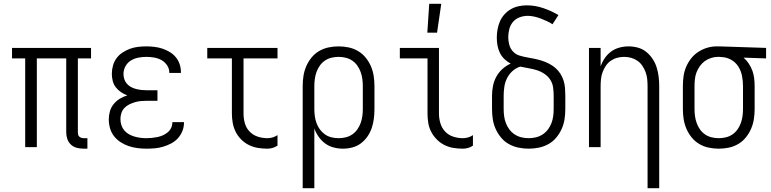

<svg xmlns="http://www.w3.org/2000/svg" viewBox="-20 -771 4040 1006"><path d="M438 8H418Q400 8 382.5 3.5Q365 -1 352 -13Q339 -25 333 -42Q327 -59 327 -77V-465H173V0H112V-465H43V-520H457V-465H388V-77Q388 -71 389.5 -65Q391 -59 395.5 -55Q400 -51 406 -49Q412 -47 418 -47H438Z M747 8Q724 8 700.5 5Q677 2 654.5 -5.5Q632 -13 612 -26Q592 -39 577.5 -57.5Q563 -76 556.5 -99Q550 -122 550 -146Q550 -167 556 -188Q562 -209 575.5 -225.5Q589 -242 607.5 -253.5Q626 -265 647 -271Q629 -278 613.5 -288.5Q598 -299 586.5 -314Q575 -329 570.5 -347.5Q566 -366 566 -384Q566 -406 572 -427.5Q578 -449 591 -466.5Q604 -484 622.5 -496Q641 -508 661.5 -515.5Q682 -523 703.5 -525.5Q725 -528 747 -528Q768 -528 789 -525.5Q810 -523 830 -516.5Q850 -510 868.5 -499Q887 -488 900.5 -472Q914 -456 921 -435.5Q928 -415 928 -394V-389H867V-392Q867 -412 855 -429.5Q843 -447 825.5 -456.5Q808 -466 787.5 -469.5Q767 -473 747 -473Q726 -473 705 -469Q684 -465 666 -454Q648 -443 637.5 -424Q627 -405 627 -383Q627 -369 631.5 -355.5Q636 -342 645.5 -331.5Q655 -321 667.5 -314.5Q680 -308 694 -304.5Q708 -301 722 -299.5Q736 -298 750 -298H805V-243H750Q734 -243 718 -241.5Q702 -240 687 -235.5Q672 -231 657.5 -224Q643 -217 632 -205.5Q621 -194 616 -178.5Q611 -163 611 -147Q611 -131 616 -115.5Q621 -100 631 -88Q641 -76 655 -68Q669 -60 684.5 -55.5Q700 -51 715.5 -49Q731 -47 747 -47Q762 -47 776.5 -48.5Q791 -50 805.5 -53Q820 -56 833.5 -62Q847 -68 858.5 -77.5Q870 -87 876.5 -100.5Q883 -114 883 -129V-131H944V-128Q944 -105 935.5 -84Q927 -63 912 -46.5Q897 -30 877 -19.5Q857 -9 835.5 -2.5Q814 4 791.5 6Q769 8 747 8Z M1381 8Q1356 8 1331.5 4Q1307 0 1284.5 -11Q1262 -22 1244 -40Q1226 -58 1215 -80Q1204 -102 1199.5 -126.5Q1195 -151 1195 -176V-465H1066V-520H1434V-465H1256V-176Q1256 -150 1263 -125Q1270 -100 1288 -81.5Q1306 -63 1330.5 -55Q1355 -47 1381 -47Q1395 -47 1408.5 -51Q1422 -55 1434 -63V-8Q1422 0 1408.5 4Q1395 8 1381 8Z M1566 215V-320Q1566 -347 1570 -373Q1574 -399 1584.5 -423.5Q1595 -448 1612 -469Q1629 -490 1652 -503.5Q1675 -517 1701 -522.5Q1727 -528 1754 -528Q1781 -528 1807 -522.5Q1833 -517 1856 -503.5Q1879 -490 1896 -469Q1913 -448 1923.5 -423.5Q1934 -399 1938 -373Q1942 -347 1942 -320V-200Q1942 -175 1939 -150Q1936 -125 1928 -101Q1920 -77 1905.5 -56Q1891 -35 1871 -20Q1851 -5 1826.5 1.5Q1802 8 1777 8Q1752 8 1727.5 1.5Q1703 -5 1683.5 -19.5Q1664 -34 1649.5 -54.5Q1635 -75 1627 -98V215ZM1754 -47Q1773 -47 1791.5 -51.5Q1810 -56 1825.5 -66.5Q1841 -77 1852 -92.5Q1863 -108 1869.5 -126Q1876 -144 1878.5 -162.5Q1881 -181 1881 -200V-320Q1881 -339 1878.5 -357.5Q1876 -376 1869.5 -394Q1863 -412 1852 -427.5Q1841 -443 1825.5 -453.5Q1810 -464 1791.5 -468.5Q1773 -473 1754 -473Q1735 -473 1716.5 -468.5Q1698 -464 1682.5 -453.5Q1667 -443 1656 -427.5Q1645 -412 1638.5 -394Q1632 -376 1629.5 -357.5Q1627 -339 1627 -320V-200Q1627 -181 1629.5 -162.5Q1632 -144 1638.5 -126Q1645 -108 1656 -93Q1667 -78 1682.5 -67Q1698 -56 1716.5 -51.5Q1735 -47 1754 -47Z M2405 8Q2380 8 2355.5 4Q2331 0 2309 -11Q2287 -22 2269 -40Q2251 -58 2239.5 -80Q2228 -102 2224 -126.5Q2220 -151 2220 -176V-465H2075V-520H2280V-176Q2280 -150 2287.5 -125Q2295 -100 2312.5 -81.5Q2330 -63 2355 -55Q2380 -47 2405 -47Q2419 -47 2433 -51Q2447 -55 2458 -63V-8Q2447 0 2433 4Q2419 8 2405 8ZM2219 -600 2229 -751H2292L2270 -600Z M2750 8Q2723 8 2696.5 2.5Q2670 -3 2646.5 -16Q2623 -29 2605.5 -50Q2588 -71 2577 -95.5Q2566 -120 2562 -146.5Q2558 -173 2558 -200V-269Q2558 -295 2563 -320.5Q2568 -346 2580.5 -369Q2593 -392 2612.5 -409.5Q2632 -427 2656 -438Q2638 -447 2623 -461.5Q2608 -476 2599 -494.5Q2590 -513 2586.5 -533.5Q2583 -554 2583 -574Q2583 -596 2587 -617.5Q2591 -639 2599.5 -659Q2608 -679 2623 -695.5Q2638 -712 2657 -723Q2676 -734 2697.5 -738.5Q2719 -743 2740 -743Q2784 -743 2826.5 -728.5Q2869 -714 2906 -692L2875 -644Q2861 -653 2845 -660.5Q2829 -668 2813 -674Q2797 -680 2779.5 -684Q2762 -688 2745 -688Q2724 -688 2703 -680.5Q2682 -673 2668 -656.5Q2654 -640 2648.5 -618.5Q2643 -597 2643 -576Q2643 -556 2648.5 -536Q2654 -516 2668 -501Q2682 -486 2701.5 -480Q2721 -474 2741 -470.5Q2761 -467 2780.5 -463Q2800 -459 2819 -453Q2838 -447 2856.5 -437.5Q2875 -428 2890 -415Q2905 -402 2916 -385Q2927 -368 2933 -348.5Q2939 -329 2940.5 -309Q2942 -289 2942 -269V-200Q2942 -173 2938 -146.5Q2934 -120 2923 -95.5Q2912 -71 2894.5 -50Q2877 -29 2853.5 -16Q2830 -3 2803.5 2.5Q2777 8 2750 8ZM2750 -47Q2769 -47 2788 -51.5Q2807 -56 2823 -66.5Q2839 -77 2850.5 -92Q2862 -107 2869 -125Q2876 -143 2878.5 -162Q2881 -181 2881 -200V-269Q2881 -291 2878 -313Q2875 -335 2863 -353.5Q2851 -372 2832 -384.5Q2813 -397 2792 -403.5Q2771 -410 2749.5 -413.5Q2728 -417 2706 -422Q2683 -415 2665 -398.5Q2647 -382 2636.5 -361Q2626 -340 2622.5 -316Q2619 -292 2619 -269V-200Q2619 -181 2621.5 -162Q2624 -143 2631 -125Q2638 -107 2649.5 -92Q2661 -77 2677 -66.5Q2693 -56 2712 -51.5Q2731 -47 2750 -47Z M3373 215V-320Q3373 -339 3371 -357.5Q3369 -376 3362.5 -393.5Q3356 -411 3345.5 -426.5Q3335 -442 3320 -452.5Q3305 -463 3287 -468Q3269 -473 3250 -473Q3231 -473 3213 -468Q3195 -463 3180 -452.5Q3165 -442 3154.5 -426.5Q3144 -411 3137.5 -393.5Q3131 -376 3129 -357.5Q3127 -339 3127 -320V0H3066V-520H3127V-423Q3135 -446 3148.5 -466Q3162 -486 3181.5 -500.5Q3201 -515 3225 -521.5Q3249 -528 3273 -528Q3298 -528 3322 -521.5Q3346 -515 3365.5 -499.5Q3385 -484 3399 -463Q3413 -442 3420.5 -418Q3428 -394 3431 -369.5Q3434 -345 3434 -320V215Z M3746 8Q3719 8 3693 2.5Q3667 -3 3644 -16.5Q3621 -30 3604 -51Q3587 -72 3576.5 -96.5Q3566 -121 3562 -147Q3558 -173 3558 -200V-320Q3558 -346 3561.5 -371.5Q3565 -397 3575 -420.5Q3585 -444 3601 -464.5Q3617 -485 3638.5 -499Q3660 -513 3684.5 -520.5Q3709 -528 3735 -528H3750L3994 -520V-465L3876 -469Q3892 -455 3903.5 -437.5Q3915 -420 3922 -401Q3929 -382 3931.5 -361.5Q3934 -341 3934 -320V-200Q3934 -173 3930 -147Q3926 -121 3915.5 -96.5Q3905 -72 3888 -51Q3871 -30 3848 -16.5Q3825 -3 3799 2.5Q3773 8 3746 8ZM3746 -47Q3765 -47 3783.5 -51.5Q3802 -56 3817.5 -66.5Q3833 -77 3844 -92.5Q3855 -108 3861.5 -126Q3868 -144 3870.5 -162.5Q3873 -181 3873 -200V-320Q3873 -346 3868 -372.5Q3863 -399 3849 -421.5Q3835 -444 3811.5 -457.5Q3788 -471 3761 -472L3750 -473H3741Q3723 -473 3705 -467Q3687 -461 3672.5 -450.5Q3658 -440 3647 -424.5Q3636 -409 3629.5 -392Q3623 -375 3621 -356.5Q3619 -338 3619 -320V-200Q3619 -181 3621.5 -162.5Q3624 -144 3630.5 -126Q3637 -108 3648 -92.5Q3659 -77 3674.5 -66.5Q3690 -56 3708.5 -51.5Q3727 -47 3746 -47Z"/></svg>

Font: Iosevka Term Curly Light
Style: Regular
Weight: 300
Designer: Belleve Invis
Foundry: Belleve Invis
Version: Version 32.3.0